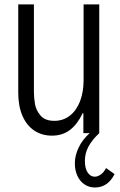

<svg xmlns="http://www.w3.org/2000/svg" viewBox="-20 -602 541 868"><path d="M498 185.1Q467.3 245.6 409.2 245.6Q382.3 245.6 361.6 231.4Q340.8 217.3 329.6 192.4Q318.4 167.5 318.4 136.2Q318.4 101.1 335.7 64.9Q353 28.8 385.3 0H356.9V-89.8H353.5Q330.1 -40.5 296.4 -14.6Q262.7 11.2 214.8 11.2Q168.9 11.2 134.5 -12Q100.1 -35.2 81.3 -78.9Q62.5 -122.6 62.5 -182.1V-582H133.3V-189Q133.3 -159.2 138.2 -131.3Q143.1 -103.5 163.3 -79.6Q183.6 -55.7 225.6 -55.7Q265.1 -55.7 295.2 -78.6Q325.2 -101.6 341.6 -143.6Q357.9 -185.5 357.9 -239.7V-582H428.7V0Q396.5 29.8 380.1 60.3Q363.8 90.8 363.8 125Q363.8 159.7 376.5 178.2Q389.2 196.8 408.2 196.8Q421.9 196.8 435.8 186.8Q449.7 176.8 459.5 157.7Z"/></svg>

Font: Decalotype Light
Style: Regular
Weight: 300
Designer: Alfredo Marco Pradil
Foundry: Alfredo Marco Pradil
Version: Version 1.0